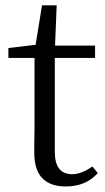

<svg xmlns="http://www.w3.org/2000/svg" viewBox="-20 -669 386 703"><path d="M220.7 13.7Q105.5 13.7 105.5 -109.4Q105.5 -120.1 105.5 -142.6Q106.4 -172.9 106.4 -194.3V-457H10.7V-493.2L110.4 -504.9L133.8 -649.4H187.5L181.6 -502H328.1V-457H180.7V-113.3Q180.7 -31.2 244.1 -31.2Q278.3 -31.2 318.4 -59.6L337.9 -35.2Q294.9 13.7 220.7 13.7Z"/></svg>

Font: Bpmf Zihi Only R
Style: R
Weight: 400
Foundry: But Ko
Version: Version 1.320